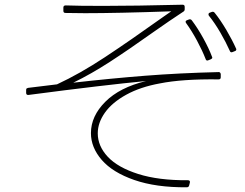

<svg xmlns="http://www.w3.org/2000/svg" viewBox="-20 -770 1040 815"><path d="M908 -433Q754 -435 659 -416Q576 -401 516 -368Q456 -335 425.5 -292Q395 -249 395 -204Q395 -150 437.5 -104.5Q480 -59 566.5 -31.5Q653 -4 777 -5Q788 -5 786 5L783 17Q781 25 773 25Q642 26 550 -6Q458 -38 412 -91Q366 -144 366 -205Q366 -277 427 -338Q488 -399 600 -426Q429 -410 101 -367H99Q91 -367 91 -376V-388Q91 -393 93 -394.5Q95 -396 99 -397L222 -412Q319 -457 425 -527Q531 -597 671 -697Q682 -704 707 -722Q479 -714 341 -714L258 -715Q249 -715 249 -724V-738Q249 -747 259 -747Q312 -745 418 -745Q553 -745 755 -750Q764 -750 764 -741V-731Q764 -724 759 -721Q701 -683 630 -633Q526 -559 446.5 -507.5Q367 -456 291 -419Q450 -437 596 -448.5Q742 -460 907 -464H909Q915 -464 917 -456V-442Q917 -433 908 -433ZM884 -720Q888 -720 891 -716Q916 -685 941 -642.5Q966 -600 982 -564Q983 -563 983 -560Q983 -555 977 -553L967 -549L963 -548Q958 -548 956 -553Q939 -591 915.5 -631.5Q892 -672 867 -703Q865 -705 865 -709Q865 -714 870 -716L881 -720ZM787 -688Q791 -688 794 -684Q819 -651 843 -607.5Q867 -564 880 -529Q881 -528 881 -525Q881 -521 874 -518L864 -514L860 -513Q855 -513 853 -519Q839 -555 816.5 -597Q794 -639 770 -672Q768 -674 768 -678Q768 -682 773 -684L784 -688Z"/></svg>

Font: LINE Seed JP_TTF Thin
Style: Regular
Weight: 250
Designer: LY Corporation & Fontrix & Fontworks
Version: Version 1.008